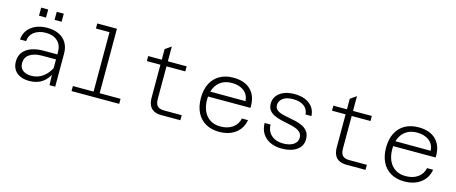

<svg xmlns="http://www.w3.org/2000/svg" viewBox="-44 -1340 4639 1953"><g transform="rotate(15 2275.0 -364.0)"><path d="M493 0 489 -142V-351Q489 -422 444 -463.5Q399 -505 322 -505Q247 -505 199 -469Q151 -433 147 -371H83Q87 -430 119 -471.5Q151 -513 203 -535.5Q255 -558 322 -558Q393 -558 445 -533Q497 -508 525 -461Q553 -414 553 -349V0ZM280 12Q227 12 186 -6Q145 -24 122.5 -59.5Q100 -95 100 -144Q100 -229 165 -276Q230 -323 348 -323H501V-270H344Q259 -270 212 -237Q165 -204 165 -146Q165 -96 198.5 -70Q232 -44 287 -44Q356 -44 409 -82.5Q462 -121 495 -189L502 -136Q475 -67 419.5 -27.5Q364 12 280 12ZM371 -655V-740H445V-655ZM207 -655V-740H281V-655Z M943 0V-732H1007V0ZM725 0V-53H1227V0ZM800 -679V-732H975V-679Z M1670 0Q1622 0 1590.5 -17Q1559 -34 1544 -67Q1529 -100 1529 -147V-657L1593 -702V-147Q1593 -123 1600 -101Q1607 -79 1627.5 -66Q1648 -53 1690 -53H1871V0ZM1386 -493V-546H1791V-493Z M2280 12Q2198 12 2138 -22.5Q2078 -57 2046 -121Q2014 -185 2014 -274Q2014 -361 2046 -425Q2078 -489 2138.5 -523.5Q2199 -558 2282 -558Q2404 -558 2468.5 -491Q2533 -424 2527 -306H2065L2066 -360L2461 -359Q2457 -426 2408.5 -464Q2360 -502 2282 -502Q2186 -502 2132.5 -441Q2079 -380 2079 -273Q2079 -204 2103 -152Q2127 -100 2172 -72Q2217 -44 2280 -44Q2357 -44 2408 -80.5Q2459 -117 2471 -179H2535Q2520 -90 2452 -39Q2384 12 2280 12Z M2940 12Q2870 12 2817.5 -13Q2765 -38 2736 -84.5Q2707 -131 2706 -195H2769Q2770 -124 2817 -83Q2864 -42 2940 -42Q3008 -42 3049 -69Q3090 -96 3090 -141Q3090 -176 3069.5 -196.5Q3049 -217 3016 -229Q2983 -241 2942.5 -248.5Q2902 -256 2862.5 -266Q2823 -276 2789.5 -291Q2756 -306 2735.5 -333Q2715 -360 2715 -403Q2715 -447 2739.5 -482Q2764 -517 2811 -537.5Q2858 -558 2925 -558Q3025 -558 3084.5 -511.5Q3144 -465 3148 -386H3086Q3082 -442 3040 -473Q2998 -504 2924 -504Q2852 -504 2816 -474.5Q2780 -445 2780 -405Q2780 -373 2800.5 -355Q2821 -337 2854.5 -327.5Q2888 -318 2928 -311Q2968 -304 3008 -294.5Q3048 -285 3081.5 -267.5Q3115 -250 3135.5 -220.5Q3156 -191 3156 -142Q3156 -71 3097 -29.5Q3038 12 2940 12Z M3620 0Q3572 0 3540.5 -17Q3509 -34 3494 -67Q3479 -100 3479 -147V-657L3543 -702V-147Q3543 -123 3550 -101Q3557 -79 3577.5 -66Q3598 -53 3640 -53H3821V0ZM3336 -493V-546H3741V-493Z M4230 12Q4148 12 4088 -22.5Q4028 -57 3996 -121Q3964 -185 3964 -274Q3964 -361 3996 -425Q4028 -489 4088.5 -523.5Q4149 -558 4232 -558Q4354 -558 4418.5 -491Q4483 -424 4477 -306H4015L4016 -360L4411 -359Q4407 -426 4358.5 -464Q4310 -502 4232 -502Q4136 -502 4082.5 -441Q4029 -380 4029 -273Q4029 -204 4053 -152Q4077 -100 4122 -72Q4167 -44 4230 -44Q4307 -44 4358 -80.5Q4409 -117 4421 -179H4485Q4470 -90 4402 -39Q4334 12 4230 12Z"/></g></svg>

Font: Azeret Mono Thin ExtraLight
Style: Regular
Weight: 250
Version: Version 1.002